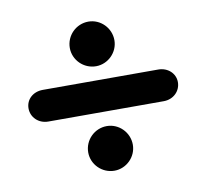

<svg xmlns="http://www.w3.org/2000/svg" viewBox="-64 -612 706 657"><g transform="rotate(-10 289.0 -284.0)"><path d="M283 -388C325 -388 360 -423 360 -465C360 -508 325 -543 283 -543C240 -543 205 -508 205 -465C205 -423 240 -388 283 -388ZM283 -25C325 -25 360 -60 360 -102C360 -145 325 -180 283 -180C240 -180 205 -145 205 -102C205 -60 240 -25 283 -25ZM490 -230C524 -230 549 -255 549 -286C549 -316 524 -340 490 -340H89C55 -340 30 -317 30 -286C30 -255 55 -230 89 -230Z"/></g></svg>

Font: Hotpoint
Style: Bold
Weight: 700
Designer: Andrew Paglinawan, Luciano Perondi, Riccardo Olocco
Foundry: CAST Cooperativa Anonima Servizi Tipografici
Version: Version 1.000;PS 2.1;hotconv 16.6.51;makeotf.lib2.5.65220